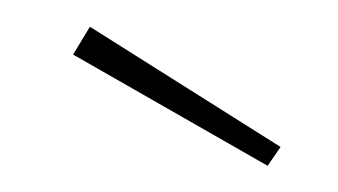

<svg xmlns="http://www.w3.org/2000/svg" viewBox="-20 -779 255 145"><path d="M47.9 -758.8 191.9 -668 182.1 -653.8 35.2 -737.8Z"/></svg>

Font: Fira Sans Compressed Thin
Style: Regular
Weight: 100
Width: 1
Designer: Carrois Corporate & Edenspiekermann AG
Foundry: Carrois Corporate GbR & Edenspiekermann AG
Version: Version 4.203;PS 004.203;hotconv 1.0.88;makeotf.lib2.5.64775